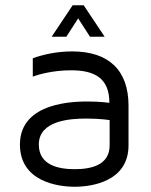

<svg xmlns="http://www.w3.org/2000/svg" viewBox="-20 -704 574 732"><path d="M255 -508C193 -508 142 -495 105 -482V-412C124 -419 179 -436 251 -436C341 -436 397 -406 397 -312C397 -312 362 -317 317 -317C271 -317 56 -318 56 -153C56 -12 200 8 265 8C330 8 470 -12 470 -150V-301C470 -436 395 -508 255 -508ZM398 -150C398 -74 327 -59 265 -59C203 -59 128 -74 128 -153C128 -245 249 -252 309 -252C365 -252 398 -246 398 -246C398 -246 398 -227 398 -150ZM299 -684H257L177 -564H233L278 -634L323 -564H379L299 -684Z"/></svg>

Font: Maven Pro
Style: Regular
Weight: 400
Designer: Joe Prince
Foundry: Joe Prince
Version: Version 1.003